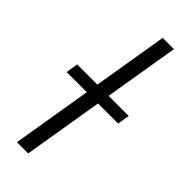

<svg xmlns="http://www.w3.org/2000/svg" viewBox="-265 -759 790 790"><g transform="rotate(45 129.5 -364.0)"><path d="M220.2 -727.5 99.6 0H34.2L154.8 -727.5ZM-25.4 -348.6 -16.6 -401.4H283.2L274.4 -348.6Z"/></g></svg>

Font: Inter 18pt Light
Style: Italic
Weight: 300
Italic angle: -9.3988°
Designer: Rasmus Andersson
Foundry: rsms
Version: Version 4.001;git-66647c0bb